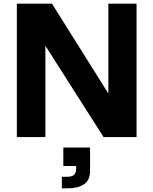

<svg xmlns="http://www.w3.org/2000/svg" viewBox="-20 -749 838 1049"><path d="M72 0V-729H264L572 -238V-729H726V0H546L228 -499V0ZM318 280V217H342Q373 217 384.5 206.5Q396 196 396 170V158H326V57H472V184Q472 236 438.5 258Q405 280 350 280Z"/></svg>

Font: BDO Grotesk
Style: Bold
Weight: 700
Designer: Deni Anggara
Foundry: Lokal Container
Version: Version 2.000